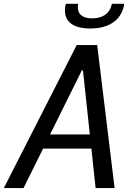

<svg xmlns="http://www.w3.org/2000/svg" viewBox="-42 -960 682 980"><path d="M543 0 454 -730H349.5L-22.5 0H78L178 -201.5H424.5L446 0ZM213.5 -273.5 375.5 -600.5H381.5L416.5 -273.5ZM294 -940.5C275 -863.5 315.5 -814.5 418.5 -814.5C521 -814.5 581.5 -863.5 592 -940.5H529C521 -899 490.5 -866.5 428.5 -866.5C367 -866.5 349 -899 357 -940.5Z"/></svg>

Font: Monaspace Argon
Style: Italic
Weight: 400
Italic angle: -11°
Designer: Riley Cran & the Lettermatic Team
Foundry: Lettermatic
Version: Version 1.101 (Monaspace Argon)